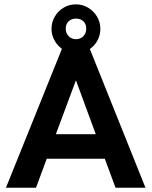

<svg xmlns="http://www.w3.org/2000/svg" viewBox="-20 -884 714 904"><path d="M271.5 -654Q249 -670.5 235.8 -695.2Q222.5 -720 222.5 -748Q222.5 -779.5 238 -806Q253.5 -832.5 279.8 -848Q306 -863.5 337.5 -863.5Q368 -863.5 394.5 -848Q421 -832.5 436.8 -806Q452.5 -779.5 452.5 -748Q452.5 -719 439.2 -694Q426 -669 403 -653.5L665 0H524L473.5 -136.5H200L149.5 0H8ZM431 -252 337.5 -506 243 -252ZM337.5 -699.5Q359 -699.5 372.5 -713.5Q386 -727.5 386 -749.5Q386 -770.5 372.8 -783.5Q359.5 -796.5 337.5 -796.5Q316 -796.5 302.8 -783.2Q289.5 -770 289.5 -749.5Q289.5 -728 303.2 -713.8Q317 -699.5 337.5 -699.5Z"/></svg>

Font: HK Grotesk
Style: Bold
Weight: 700
Designer: Alfredo Marco Pradil
Foundry: Hanken Design Co.
Version: Version 3.001